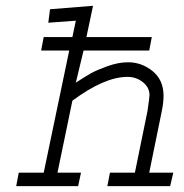

<svg xmlns="http://www.w3.org/2000/svg" viewBox="-20 -634 626 654"><path d="M264.6 -461.9 238.3 -352.5Q271.5 -374 289.6 -384.3Q307.6 -394.5 345.2 -408.2Q382.8 -421.9 416 -421.9Q462.9 -421.9 500 -391.6Q537.1 -361.3 537.1 -307.6Q537.1 -285.2 531.2 -255.9L488.3 -45.9H570.3L559.6 0H345.7L354.5 -45.9H439.5L482.4 -255.9Q489.3 -303.7 489.3 -309.6Q489.3 -335.9 466.8 -354Q444.3 -372.1 414.1 -372.1Q335.9 -372.1 226.6 -291L175.8 -45.9H255.9L246.1 0H35.2L43.9 -45.9H128.9L215.8 -461.9H120.1L128.9 -507.8H226.6L238.3 -563.5L144.5 -556.6L150.4 -602.5L296.9 -614.3L274.4 -507.8H497.1L488.3 -461.9Z"/></svg>

Font: Thabit-Oblique
Style: Oblique
Weight: 500
Designer: Regenerated by Nadim Shaikli
Foundry: MAK Alagha
Version: 0.01